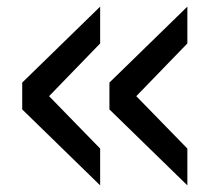

<svg xmlns="http://www.w3.org/2000/svg" viewBox="-20 -538 648 579"><path d="M282 21 47 -208V-289L282 -518V-407L128 -248L282 -90ZM545 21 310 -208V-289L545 -518V-407L391 -248L545 -90Z"/></svg>

Font: Belgrano
Style: Regular
Weight: 400
Designer: Daniel Hernandez
Foundry: Daniel Hernndez
Version: Version 1.003